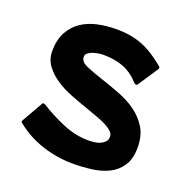

<svg xmlns="http://www.w3.org/2000/svg" viewBox="-99 -584 671 693"><g transform="rotate(20 237.0 -238.0)"><path d="M222 -390Q215 -390 204 -388.5Q193 -387 182.5 -383.5Q172 -380 164.5 -374Q157 -368 157 -359Q157 -340 184 -328.5Q211 -317 251 -304Q284 -293 319.5 -279.5Q355 -266 384.5 -245Q414 -224 433 -193.5Q452 -163 452 -117Q452 -73 434 -46.5Q416 -20 387.5 -6Q359 8 323 12.5Q287 17 252 17Q192 17 134.5 -1.5Q77 -20 30 -58Q24 -62 28 -68L73 -147Q76 -154 84 -150Q127 -123 176 -102Q225 -81 276 -81Q286 -81 298.5 -82.5Q311 -84 321 -88.5Q331 -93 338 -100.5Q345 -108 345 -121Q345 -131 335.5 -140Q326 -149 310.5 -157Q295 -165 274 -172.5Q253 -180 231 -188Q199 -199 165.5 -212Q132 -225 105 -243Q78 -261 60.5 -284.5Q43 -308 43 -340Q43 -383 59 -412.5Q75 -442 101.5 -460Q128 -478 162.5 -485.5Q197 -493 235 -493Q265 -493 290 -488.5Q315 -484 337 -475Q359 -466 380 -452.5Q401 -439 424 -420Q429 -415 426 -410L375 -333Q373 -329 369 -329Q365 -329 362 -332Q333 -364 299.5 -377Q266 -390 222 -390Z"/></g></svg>

Font: RonaldsonGothic
Style: Regular
Weight: 400
Designer: Mr. Robertson for MacKellar, Smiths & Jordan Co. Philadelphia
Foundry: CAT-Fonts Peter Wiegel
Version: Version 1.000